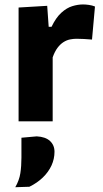

<svg xmlns="http://www.w3.org/2000/svg" viewBox="-20 -532 452 842"><path d="M61.5 0Q61.5 -53.5 61.5 -103.8Q61.5 -154 61.5 -216V-266Q61.5 -323.5 61.5 -381.5Q61.5 -439.5 61.5 -499L187 -506.5L193.5 -414.5H206Q225.5 -455 249 -476.2Q272.5 -497.5 297 -505Q321.5 -512.5 344 -512.5Q355.5 -512.5 369.8 -510.5Q384 -508.5 396.5 -503.5L383.5 -358.5Q364 -360 348.5 -361Q333 -362 315.5 -362Q301.5 -362 286.8 -359Q272 -356 258 -347Q244 -338 232 -322Q220 -306 211 -280.5V-208Q211 -152 211 -102.8Q211 -53.5 211 0ZM47 289Q64.5 258.5 69.2 227.8Q74 197 74 159.5Q74 137.5 74 115.5Q74 93.5 74 72L141 66Q179.5 68 199.2 86.2Q219 104.5 219 133.5Q219 165 205.8 193.8Q192.5 222.5 168 246.2Q143.5 270 109 287Z"/></svg>

Font: Commissioner Thin
Style: Bold
Weight: 700
Version: Version 1.001;gftools[0.9.23]